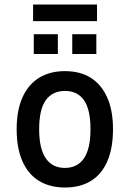

<svg xmlns="http://www.w3.org/2000/svg" viewBox="-20 -824 576 853"><path d="M269 9Q201 9 153 -20.5Q105 -50 79.5 -108Q54 -166 54 -250Q54 -333 79.5 -390.5Q105 -448 153 -478Q201 -508 268 -508Q337 -508 384 -478Q431 -448 456.5 -390.5Q482 -333 482 -250Q482 -166 457 -108Q432 -50 384.5 -20.5Q337 9 269 9ZM268 -78Q324 -78 353 -120.5Q382 -163 382 -250Q382 -338 353 -379Q324 -420 269 -420Q213 -420 183.5 -379Q154 -338 154 -250Q154 -163 183.5 -120.5Q213 -78 268 -78ZM127 -730V-804H411V-730ZM130 -584V-672H237V-584ZM301 -584V-672H408V-584Z"/></svg>

Font: Nunito Sans 7pt Condensed SemiBold
Style: Regular
Weight: 600
Width: 3
Designer: Vernon Adams
Foundry: Vernon Adams
Version: Version 3.101;gftools[0.9.27]